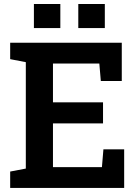

<svg xmlns="http://www.w3.org/2000/svg" viewBox="-20 -920 678 940"><path d="M29.8 0V-80.1L106.4 -94.7V-615.7L29.8 -630.4V-710.9H576.2V-523.4H473.6L466.3 -608.9H239.3V-418.9H484.4V-315.9H239.3V-101.6H479L486.3 -189H587.9V0ZM363.3 -782.7V-900.4H493.2V-782.7ZM146 -782.7V-900.4H275.4V-782.7Z"/></svg>

Font: Roboto Slab SemiBold
Style: Regular
Weight: 600
Designer: Google
Version: Version 2.001; ttfautohint (v1.8.3)